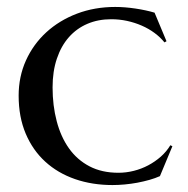

<svg xmlns="http://www.w3.org/2000/svg" viewBox="-20 -529 545 558"><path d="M481 -104 444.8 -17.1Q431.6 -11.2 414.6 -6.3Q397.5 -1.5 379.2 2Q360.8 5.4 342.3 7.1Q323.7 8.8 307.1 8.8Q248 8.8 198 -8.5Q147.9 -25.9 111.6 -59.1Q75.2 -92.3 54.7 -140.6Q34.2 -189 34.2 -251Q34.2 -306.2 55.4 -353.3Q76.7 -400.4 114.5 -435.1Q152.3 -469.7 203.6 -489.3Q254.9 -508.8 314.9 -508.8Q342.3 -508.8 373.5 -504.2Q404.8 -499.5 429.2 -492.2L463.9 -409.2L458 -405.8Q445.8 -420.9 429 -433.3Q412.1 -445.8 391.8 -454.6Q371.6 -463.4 349.1 -468.3Q326.7 -473.1 303.2 -473.1Q265.1 -473.1 233.9 -459.7Q202.6 -446.3 180.2 -420.9Q157.7 -395.5 145.3 -358.6Q132.8 -321.8 132.8 -274.9Q132.8 -222.2 144.8 -176.8Q156.7 -131.3 180.4 -97.9Q204.1 -64.5 240 -45.7Q275.9 -26.9 324.2 -26.9Q346.7 -26.9 368.9 -32.5Q391.1 -38.1 410.9 -48.6Q430.7 -59.1 447.3 -73.7Q463.9 -88.4 475.1 -106.9Z"/></svg>

Font: Marcellus
Style: Regular
Weight: 400
Designer: Astigmatic (AOETI)
Foundry: Astigmatic (AOETI)
Version: Version 1.000